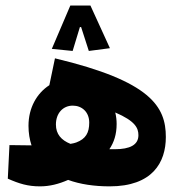

<svg xmlns="http://www.w3.org/2000/svg" viewBox="-20 -659 626 684"><path d="M122.6 4.9C156.7 4.9 189.5 -3.4 222.7 -18.1C265.6 -2.4 316.4 4.9 370.6 4.9C522.9 4.9 570.8 -80.1 570.8 -170.9C570.8 -278.8 518.1 -369.6 175.8 -451.2L155.8 -355.5C111.3 -326.7 81.5 -275.4 81.5 -210.9C81.5 -185.1 85.4 -162.1 92.3 -141.1C70.8 -141.1 43 -141.6 13.7 -142.1L7.8 -22.5C48.8 -4.4 79.1 4.9 122.6 4.9ZM302.2 -639.2H230.5L164.6 -484.9L238.8 -477.5L264.6 -562.5H269L296.4 -477.5L371.6 -487.3ZM231 -146.5C198.2 -159.7 179.2 -181.2 179.2 -215.3C179.2 -255.4 204.1 -282.7 239.3 -282.7C271.5 -282.7 297.9 -260.3 297.9 -222.2C297.9 -186 285.6 -164.1 251.5 -151.4C246.1 -149.4 239.3 -147.9 231 -146.5ZM369.6 -127.4C386.2 -151.9 395.5 -180.7 395.5 -217.3C395.5 -230.5 394 -244.6 390.6 -258.3C462.4 -227.5 473.1 -202.6 473.1 -177.2C473.1 -142.6 442.4 -127.4 389.2 -127.4Z"/></svg>

Font: CaskaydiaCove Nerd Font
Style: Bold
Weight: 700
Designer: Aaron Bell
Foundry: Saja Typeworks
Version: Version 2111.1;Nerd Fonts 2.3.0